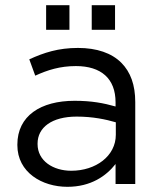

<svg xmlns="http://www.w3.org/2000/svg" viewBox="-20 -710 619 741"><path d="M240 11C331 11 390 -31 426 -77V0H502V-316C502 -382 484 -432 448 -468C411 -505 354 -525 281 -525C205 -525 150 -507 93 -481L116 -418C164 -440 212 -455 273 -455C370 -455 426 -407 426 -315V-299C380 -312 334 -321 268 -321C137 -321 47 -263 47 -152V-150C47 -44 143 11 240 11ZM255 -51C185 -51 125 -89 125 -154V-156C125 -218 180 -260 276 -260C339 -260 389 -249 427 -238V-190C427 -108 350 -51 255 -51ZM424 -690H334V-595H424ZM248 -690H158V-595H248Z"/></svg>

Font: Mission
Style: Regular
Weight: 400
Version: Version 1.000;FEAKit 1.0